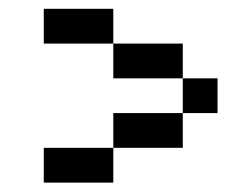

<svg xmlns="http://www.w3.org/2000/svg" viewBox="-20 -558 502 425"><path d="M307.7 -461.5H384.6V-384.6H307.7ZM384.6 -384.6H461.5V-307.7H384.6ZM307.7 -307.7H384.6V-230.8H307.7ZM230.8 -461.5H307.7V-384.6H230.8ZM153.8 -538.5H230.8V-461.5H153.8ZM230.8 -307.7H307.7V-230.8H230.8ZM153.8 -230.8H230.8V-153.8H153.8ZM76.9 -538.5H153.8V-461.5H76.9ZM76.9 -230.8H153.8V-153.8H76.9Z"/></svg>

Font: Jacquarda Bastarda 9
Style: Regular
Weight: 400
Designer: Sarah Cadigan-Fried
Version: Version 1.000; ttfautohint (v1.8.4.7-5d5b)